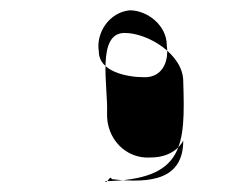

<svg xmlns="http://www.w3.org/2000/svg" viewBox="-20 -422 465 373"><path d="M172 -322C166 -358 192 -398 232 -402C266 -402 304 -373 304 -334C309 -298 292 -271 260 -272C226 -272 172 -283 172 -322ZM184 -70C338 -73 340 -138 336 -264C336 -316 268 -358 222 -358C167 -358 190 -254 188 -203C186 -152 225 -113 272 -116C322 -116 336 -149 336 -149C336 -74 275 -65 197 -74C194 -84 188 -63 184 -70Z"/></svg>

Font: pokerface
Style: Regular
Weight: 400
Version: Version 1